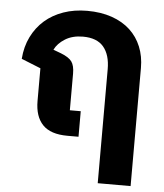

<svg xmlns="http://www.w3.org/2000/svg" viewBox="-54 -614 737 861"><g transform="rotate(5 314.5 -183.0)"><path d="M418 -313Q418 -378 388 -413.5Q358 -449 295 -449Q248 -449 215 -428.5Q182 -408 168 -379L203 -366Q239 -352 252 -334Q265 -316 265 -280V-115H314V0H264Q188 0 152.5 -37Q117 -74 117 -144V-291L30 -326Q34 -381 56 -425.5Q78 -470 113.5 -501Q149 -532 197.5 -549Q246 -566 304 -566Q366 -566 415 -549Q464 -532 497.5 -501Q531 -470 548.5 -427Q566 -384 566 -332V200H418Z"/></g></svg>

Font: IBM Plex Sans Thai
Style: Bold
Weight: 700
Designer: Mike Abbink, Paul van der Laan, Pieter van Rosmalen, Ben Mitchell, Mark Frömberg
Foundry: Bold Monday
Version: Version 1.2